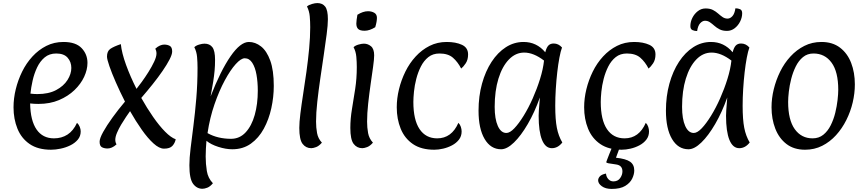

<svg xmlns="http://www.w3.org/2000/svg" viewBox="-20 -957 5649 1249"><path d="M312 17Q227 17 173 -20Q119 -57 93.5 -120Q68 -183 68 -259Q68 -317 82.5 -376.5Q97 -436 124 -491Q151 -546 191 -589.5Q231 -633 281.5 -658.5Q332 -684 393 -684Q473 -684 511 -644Q549 -604 549 -548Q549 -504 527.5 -457.5Q506 -411 464.5 -371Q423 -331 364 -306Q305 -281 230 -281Q203 -281 176 -284Q178 -172 218 -114.5Q258 -57 331 -57Q381 -57 419 -81.5Q457 -106 481 -158Q493 -147 499 -131.5Q505 -116 505 -102Q505 -71 486 -48.5Q467 -26 437.5 -11.5Q408 3 374.5 10Q341 17 312 17ZM223 -345Q296 -345 345 -371Q394 -397 419 -436.5Q444 -476 444 -515Q444 -554 420 -581.5Q396 -609 346 -609Q301 -609 270.5 -583.5Q240 -558 221 -517.5Q202 -477 192 -432Q182 -387 178 -348Q202 -345 223 -345Z M1047 10Q1016 10 978.5 -24Q941 -58 902 -113.5Q863 -169 826 -234Q816 -220 800 -196.5Q784 -173 768 -146Q752 -119 741 -93Q730 -67 730 -48Q730 -31 738 -18Q723 -4 708 2.5Q693 9 680 9Q659 9 643.5 1Q628 -7 628 -35Q628 -57 651 -98.5Q674 -140 711.5 -192Q749 -244 793 -296Q760 -361 733.5 -421.5Q707 -482 691.5 -527Q676 -572 676 -589Q676 -624 697.5 -639Q719 -654 766 -670Q772 -612 800 -535Q828 -458 868 -379Q881 -395 902.5 -424.5Q924 -454 946 -489Q968 -524 983 -556Q998 -588 998 -609Q998 -626 990 -640Q1005 -654 1020 -660.5Q1035 -667 1048 -667Q1069 -667 1084.5 -658.5Q1100 -650 1100 -622Q1100 -603 1083 -570Q1066 -537 1037.5 -495.5Q1009 -454 973 -409Q937 -364 899 -320Q936 -254 976 -196.5Q1016 -139 1054 -100.5Q1092 -62 1123 -51Q1118 -26 1101.5 -8Q1085 10 1047 10Z M1297 271Q1260 271 1236 238.5Q1212 206 1212 118Q1212 72 1220 6.5Q1228 -59 1238.5 -141Q1249 -223 1257 -318Q1265 -413 1265 -516Q1265 -552 1262 -586.5Q1259 -621 1244 -650Q1255 -661 1275.5 -667Q1296 -673 1310 -673Q1344 -673 1361.5 -650Q1379 -627 1379 -568Q1379 -530 1376 -497.5Q1373 -465 1367 -426Q1361 -387 1350 -330Q1415 -497 1479.5 -590.5Q1544 -684 1599 -684Q1641 -684 1678 -655Q1715 -626 1738 -563Q1761 -500 1761 -398Q1761 -326 1745 -253Q1729 -180 1696 -119.5Q1663 -59 1612 -22.5Q1561 14 1491 14Q1449 14 1400.5 -1.5Q1352 -17 1323 -41Q1321 -16 1319.5 9.5Q1318 35 1318 61Q1318 109 1325.5 155.5Q1333 202 1365 235Q1347 257 1328.5 264Q1310 271 1297 271ZM1483 -54Q1539 -54 1578 -96Q1617 -138 1637 -209Q1657 -280 1657 -367Q1657 -423 1648.5 -471Q1640 -519 1621 -548.5Q1602 -578 1572 -578Q1548 -578 1513.5 -540Q1479 -502 1442.5 -434.5Q1406 -367 1375.5 -279Q1345 -191 1330 -91Q1364 -72 1402.5 -63Q1441 -54 1483 -54Z M2005 7Q1970 7 1948.5 -21Q1927 -49 1927 -125Q1927 -161 1934 -218Q1941 -275 1952 -345Q1963 -415 1973.5 -490.5Q1984 -566 1991 -640.5Q1998 -715 1998 -780Q1998 -816 1995 -850.5Q1992 -885 1977 -915Q1988 -925 2009 -931Q2030 -937 2044 -937Q2078 -937 2095.5 -914Q2113 -891 2113 -832Q2113 -795 2105 -734Q2097 -673 2086 -598.5Q2075 -524 2063.5 -445.5Q2052 -367 2044 -294.5Q2036 -222 2036 -166Q2036 -127 2042.5 -91.5Q2049 -56 2074 -29Q2055 -7 2036 0Q2017 7 2005 7Z M2432 -841Q2432 -830 2429.5 -815Q2427 -800 2421 -780Q2384 -757 2352 -757Q2322 -757 2310 -768.5Q2298 -780 2298 -804Q2298 -815 2300 -829Q2302 -843 2305 -861Q2342 -884 2374 -884Q2397 -884 2414.5 -874Q2432 -864 2432 -841ZM2337 7Q2302 7 2280.5 -21Q2259 -49 2259 -125Q2259 -184 2269.5 -247Q2280 -310 2290.5 -378Q2301 -446 2301 -521Q2301 -553 2298 -587.5Q2295 -622 2280 -650Q2291 -661 2312 -667Q2333 -673 2347 -673Q2373 -673 2393.5 -656Q2414 -639 2414 -597Q2414 -572 2407 -522Q2400 -472 2391 -409.5Q2382 -347 2375 -283Q2368 -219 2368 -166Q2368 -127 2374.5 -91.5Q2381 -56 2406 -29Q2387 -7 2368 0Q2349 7 2337 7Z M2805 17Q2720 17 2666 -20Q2612 -57 2586.5 -120Q2561 -183 2561 -259Q2561 -317 2575.5 -376.5Q2590 -436 2617 -491Q2644 -546 2684 -589.5Q2724 -633 2774.5 -658.5Q2825 -684 2886 -684Q2945 -684 2985 -665.5Q3025 -647 3025 -603Q3025 -568 3009.5 -545Q2994 -522 2980 -511Q2958 -554 2926.5 -581.5Q2895 -609 2839 -609Q2796 -609 2766.5 -585.5Q2737 -562 2718 -524.5Q2699 -487 2688 -444Q2677 -401 2673 -361Q2669 -321 2669 -294Q2669 -177 2709.5 -117Q2750 -57 2824 -57Q2918 -57 2962 -158Q2973 -147 2978 -131.5Q2983 -116 2983 -102Q2983 -71 2965.5 -48.5Q2948 -26 2920.5 -11.5Q2893 3 2862.5 10Q2832 17 2805 17Z M3240 14Q3172 14 3132.5 -53Q3093 -120 3093 -237Q3093 -331 3115.5 -412.5Q3138 -494 3178 -555Q3218 -616 3271 -650Q3324 -684 3386 -684Q3471 -684 3527 -617Q3535 -648 3547.5 -661Q3560 -674 3582 -674Q3613 -674 3636 -648Q3627 -624 3619 -581.5Q3611 -539 3605 -486.5Q3599 -434 3595.5 -377.5Q3592 -321 3592 -269Q3592 -179 3602.5 -125.5Q3613 -72 3638 -30Q3609 7 3570 7Q3528 7 3506 -47Q3484 -101 3484 -204Q3484 -219 3485.5 -240.5Q3487 -262 3489 -284.5Q3491 -307 3492 -323Q3458 -227 3413.5 -150.5Q3369 -74 3323.5 -30Q3278 14 3240 14ZM3274 -92Q3297 -92 3326 -122.5Q3355 -153 3386.5 -204Q3418 -255 3445.5 -317Q3473 -379 3493 -443Q3513 -507 3519 -563Q3451 -615 3390 -615Q3334 -615 3290.5 -570Q3247 -525 3222.5 -445.5Q3198 -366 3198 -262Q3198 -183 3218.5 -137.5Q3239 -92 3274 -92Z M4024 17Q3939 17 3885 -20Q3831 -57 3805.5 -120Q3780 -183 3780 -259Q3780 -317 3794.5 -376.5Q3809 -436 3836 -491Q3863 -546 3903 -589.5Q3943 -633 3993.5 -658.5Q4044 -684 4105 -684Q4164 -684 4204 -665.5Q4244 -647 4244 -603Q4244 -568 4228.5 -545Q4213 -522 4199 -511Q4177 -554 4145.5 -581.5Q4114 -609 4058 -609Q4015 -609 3985.5 -585.5Q3956 -562 3937 -524.5Q3918 -487 3907 -444Q3896 -401 3892 -361Q3888 -321 3888 -294Q3888 -177 3928.5 -117Q3969 -57 4043 -57Q4137 -57 4181 -158Q4192 -147 4197 -131.5Q4202 -116 4202 -102Q4202 -71 4184.5 -48.5Q4167 -26 4139.5 -11.5Q4112 3 4081.5 10Q4051 17 4024 17ZM3959 272Q3919 272 3895 254.5Q3871 237 3871 216Q3871 203 3882 190.5Q3893 178 3922 172Q3924 194 3937.5 208.5Q3951 223 3970 223Q3999 223 4014 202Q4029 181 4029 158Q4029 119 3989 113L3937 105Q3929 103 3926.5 101.5Q3924 100 3924 97Q3924 96 3929.5 81.5Q3935 67 3943.5 45.5Q3952 24 3961 2.5Q3970 -19 3976 -34H4025L3987 69Q4052 76 4079 95Q4106 114 4106 152Q4106 177 4092.5 205Q4079 233 4047 252.5Q4015 272 3959 272Z M4459 14Q4391 14 4351.5 -53Q4312 -120 4312 -237Q4312 -331 4334.5 -412.5Q4357 -494 4397 -555Q4437 -616 4490 -650Q4543 -684 4605 -684Q4690 -684 4746 -617Q4754 -648 4766.5 -661Q4779 -674 4801 -674Q4832 -674 4855 -648Q4846 -624 4838 -581.5Q4830 -539 4824 -486.5Q4818 -434 4814.5 -377.5Q4811 -321 4811 -269Q4811 -179 4821.5 -125.5Q4832 -72 4857 -30Q4828 7 4789 7Q4747 7 4725 -47Q4703 -101 4703 -204Q4703 -219 4704.5 -240.5Q4706 -262 4708 -284.5Q4710 -307 4711 -323Q4677 -227 4632.5 -150.5Q4588 -74 4542.5 -30Q4497 14 4459 14ZM4493 -92Q4516 -92 4545 -122.5Q4574 -153 4605.5 -204Q4637 -255 4664.5 -317Q4692 -379 4712 -443Q4732 -507 4738 -563Q4670 -615 4609 -615Q4553 -615 4509.5 -570Q4466 -525 4441.5 -445.5Q4417 -366 4417 -262Q4417 -183 4437.5 -137.5Q4458 -92 4493 -92ZM4515 -755Q4499 -755 4485 -761Q4471 -767 4471 -787Q4471 -815 4484 -841Q4497 -867 4519.5 -884.5Q4542 -902 4570 -902Q4599 -902 4618 -892Q4637 -882 4651.5 -869Q4666 -856 4680.5 -846Q4695 -836 4713 -836Q4730 -836 4744.5 -852Q4759 -868 4764 -903Q4781 -903 4794.5 -897Q4808 -891 4808 -871Q4808 -844 4795 -817.5Q4782 -791 4759.5 -773.5Q4737 -756 4709 -756Q4681 -756 4661.5 -766Q4642 -776 4627.5 -789Q4613 -802 4598.5 -812Q4584 -822 4566 -822Q4550 -822 4535 -806Q4520 -790 4515 -755Z M5217 17Q5145 17 5096.5 -20Q5048 -57 5023.5 -120Q4999 -183 4999 -259Q4999 -317 5013.5 -376.5Q5028 -436 5055 -491Q5082 -546 5122 -589.5Q5162 -633 5212.5 -658.5Q5263 -684 5324 -684Q5396 -684 5444.5 -647Q5493 -610 5517 -547.5Q5541 -485 5541 -408Q5541 -350 5527 -290.5Q5513 -231 5485.5 -176Q5458 -121 5418.5 -77.5Q5379 -34 5328.5 -8.5Q5278 17 5217 17ZM5266 -57Q5307 -57 5336 -80.5Q5365 -104 5384 -142Q5403 -180 5413.5 -223Q5424 -266 5428.5 -306Q5433 -346 5433 -373Q5433 -490 5389.5 -549.5Q5346 -609 5272 -609Q5232 -609 5203.5 -585.5Q5175 -562 5156.5 -524.5Q5138 -487 5127 -444Q5116 -401 5111.5 -361Q5107 -321 5107 -294Q5107 -177 5150 -117Q5193 -57 5266 -57Z"/></svg>

Font: Paprika
Style: Regular
Weight: 400
Designer: Eduardo Rodriguez Tunni
Foundry: Eduardo Rodriguez Tunni
Version: Version 1.010; ttfautohint (v1.8.3)